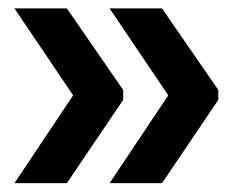

<svg xmlns="http://www.w3.org/2000/svg" viewBox="-20 -466 552 445"><path d="M149.5 -245 13.5 -446.5H135L265.5 -257.5V-234.5L135 -41.5H13.5ZM370 -245 234 -446.5H355.5L486 -257.5V-234.5L355.5 -41.5H234Z"/></svg>

Font: Anek Gujarati Medium SemiBold
Style: Regular
Weight: 600
Version: Version 1.003